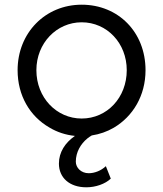

<svg xmlns="http://www.w3.org/2000/svg" viewBox="-20 -568 695 818"><path d="M348 230C387 230 428 216 452 193L431 140C411 159 383 170 358 170C325 170 303 146 303 121C303 80 324 45 352 22C359 17 365 12 371 9C404 4 436 -7 465 -24C546 -72 600 -160 600 -269C600 -431 484 -548 328 -548C173 -548 55 -428 55 -269C55 -161 107 -73 190 -25C223 -5 260 7 299 11C299 11 299 11 298 12C258 40 231 80 231 129C231 189 276 230 348 230ZM328 -63C221 -63 135 -152 135 -269C135 -384 221 -473 328 -473C436 -473 520 -384 520 -269C520 -152 436 -63 328 -63Z"/></svg>

Font: Plus Jakarta Sans
Style: Regular
Weight: 400
Designer: Gumpita Rahayu
Foundry: Tokotype
Version: Version 2.071;gftools[0.9.30]